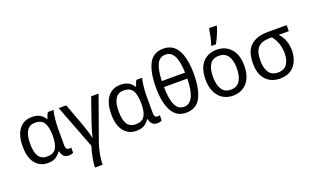

<svg xmlns="http://www.w3.org/2000/svg" viewBox="-103 -1375 3572 2184"><g transform="rotate(-20 1683.0 -282.5)"><path d="M273.9 -63C182.1 -63 141.1 -130.4 141.1 -265.1C141.1 -399.9 182.6 -472.2 272.9 -472.2C326.2 -472.2 363.3 -454.6 383.8 -419.9C403.8 -384.8 414.1 -334 414.1 -267.1V-261.2C414.1 -192.4 403.3 -142.6 382.3 -110.8C360.8 -79.1 324.7 -63 273.9 -63ZM256.8 9.8C298.8 9.8 332 2 356 -14.2C379.9 -30.3 399.4 -49.3 414.1 -71.8H420.9C434.6 -10.7 465.3 9.8 512.2 9.8C533.2 9.8 555.7 3.4 565.9 -2.9V-66.9C555.7 -63.5 546.4 -62 538.1 -62C516.6 -62 499 -76.7 499 -118.2V-326.2C499 -361.3 501.5 -399.4 505.9 -440.4C510.3 -481.4 515.6 -513.2 522.9 -536.1H455.1C439.9 -516.1 429.7 -486.8 423.8 -463.9H418.9C385.7 -518.6 334.5 -545.9 265.1 -545.9C197.8 -545.9 145 -522 107.4 -474.1C69.8 -425.8 50.8 -356.4 50.8 -266.1C50.8 -174.8 69.8 -106 107.9 -59.6C146 -13.2 195.8 9.8 256.8 9.8Z M978 -536.1 878.9 -251C871.6 -229 862.8 -200.2 852.5 -165.5C842.3 -130.4 835.4 -105 833 -88.9H829.1C826.7 -106.4 819.8 -131.8 809.6 -165.5C799.3 -199.2 789.6 -229 780.3 -254.9L676.3 -536.1H585L788.1 -5.9C773.9 35.6 762.7 80.1 754.4 127.9C745.6 175.3 741.2 212.9 741.2 240.2H834C834 206.5 838.4 166.5 846.7 119.1C855 71.8 866.2 27.3 880.9 -13.2L1067.9 -536.1Z M1346.2 -63C1254.4 -63 1213.4 -130.4 1213.4 -265.1C1213.4 -399.9 1254.9 -472.2 1345.2 -472.2C1398.4 -472.2 1435.5 -454.6 1456.1 -419.9C1476.1 -384.8 1486.3 -334 1486.3 -267.1V-261.2C1486.3 -192.4 1475.6 -142.6 1454.6 -110.8C1433.1 -79.1 1397 -63 1346.2 -63ZM1329.1 9.8C1371.1 9.8 1404.3 2 1428.2 -14.2C1452.1 -30.3 1471.7 -49.3 1486.3 -71.8H1493.2C1506.8 -10.7 1537.6 9.8 1584.5 9.8C1605.5 9.8 1627.9 3.4 1638.2 -2.9V-66.9C1627.9 -63.5 1618.7 -62 1610.4 -62C1588.9 -62 1571.3 -76.7 1571.3 -118.2V-326.2C1571.3 -361.3 1573.7 -399.4 1578.1 -440.4C1582.5 -481.4 1587.9 -513.2 1595.2 -536.1H1527.3C1512.2 -516.1 1502 -486.8 1496.1 -463.9H1491.2C1458 -518.6 1406.7 -545.9 1337.4 -545.9C1270 -545.9 1217.3 -522 1179.7 -474.1C1142.1 -425.8 1123 -356.4 1123 -266.1C1123 -174.8 1142.1 -106 1180.2 -59.6C1218.3 -13.2 1268.1 9.8 1329.1 9.8Z M2163.1 -377C2163.1 -500.5 2144.5 -595.7 2106.9 -663.6C2069.3 -731.4 2010.7 -765.1 1932.1 -765.1C1850.1 -765.1 1791.5 -731 1756.8 -662.6C1721.7 -594.2 1704.1 -499 1704.1 -377C1704.1 -256.3 1722.7 -161.6 1759.8 -93.3C1796.9 -24.4 1854.5 9.8 1932.1 9.8C2015.6 9.8 2074.7 -24.4 2110.4 -93.3C2145.5 -161.6 2163.1 -256.3 2163.1 -377ZM1932.1 -62C1835 -62 1794.9 -160.2 1792.5 -351.1H2075.2C2071.3 -158.2 2023.4 -62 1932.1 -62ZM1932.1 -692.9C2027.3 -692.9 2067.9 -603 2074.2 -423.8H1792.5C1798.8 -603 1837.9 -692.9 1932.1 -692.9Z M2734.4 -269C2734.4 -357.4 2712.4 -425.8 2668.9 -474.1C2625.5 -522 2569.3 -545.9 2500.5 -545.9C2427.7 -545.9 2370.1 -522 2328.1 -474.1C2286.1 -425.8 2265.1 -357.4 2265.1 -269C2265.1 -90.8 2363.3 9.8 2497.6 9.8C2642.6 9.8 2734.4 -90.8 2734.4 -269ZM2355.5 -269C2355.5 -332 2366.7 -381.8 2389.6 -418C2412.1 -454.1 2448.2 -472.2 2498.5 -472.2C2548.8 -472.2 2585.9 -454.1 2609.4 -418C2632.8 -381.8 2644.5 -332 2644.5 -269C2644.5 -205.6 2632.8 -155.3 2609.4 -118.7C2585.9 -81.5 2549.3 -63 2499.5 -63C2449.2 -63 2413.1 -81.5 2390.1 -118.7C2367.2 -155.3 2355.5 -205.6 2355.5 -269ZM2513.2 -606C2529.8 -633.8 2545.9 -667 2562 -704.6C2578.1 -742.2 2588.9 -772 2594.2 -793.9V-805.2H2502.9C2495.1 -752 2479 -667 2460.9 -620.1V-606Z M3303.2 -246.1C3303.2 -341.8 3270.5 -413.6 3221.2 -462.9H3344.2V-536.1H3110.4C3026.4 -536.1 2959.5 -514.6 2909.7 -471.7C2859.9 -428.7 2835 -356.9 2835 -255.9C2835 -169.4 2856.4 -103.5 2899.4 -58.1C2941.9 -12.7 2998.5 9.8 3068.4 9.8C3145.5 9.8 3204.1 -14.6 3243.7 -64C3283.2 -112.8 3303.2 -173.3 3303.2 -246.1ZM2925.3 -255.9C2925.3 -331.5 2940.4 -384.8 2970.7 -416C3001 -447.3 3047.4 -462.9 3109.4 -462.9H3138.2C3187.5 -405.8 3214.4 -329.6 3214.4 -244.1C3214.4 -191.4 3203.1 -147.9 3180.2 -114.3C3157.2 -80.1 3120.6 -63 3070.3 -63C3019 -63 2981.9 -81.1 2959.5 -117.2C2936.5 -152.8 2925.3 -199.2 2925.3 -255.9Z"/></g></svg>

Font: Avrile Sans
Style: Regular
Weight: 400
Designer: Monotype Design Team, Google (font), Stefan Peev (BGR Cyrillic), Cristiano Sobral (main changes)
Foundry: The Avrile Sans Project Authors
Version: Version 3.110